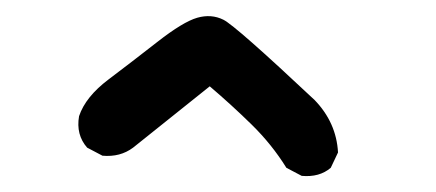

<svg xmlns="http://www.w3.org/2000/svg" viewBox="-20 -843 540 238"><path d="M354 -625 335 -635Q317 -664 292 -688.5Q267 -713 240 -736L145 -660Q129 -648 107 -650L88 -660Q74 -676 78 -699Q86 -723 114.5 -744.5Q143 -766 175 -791Q207 -816 224.5 -821Q242 -826 257 -818.5Q272 -811 370 -719Q397 -691 399 -654L390 -635Q376 -623 354 -625Z"/></svg>

Font: Kosefont JP
Style: Regular
Weight: 400
Designer: Nozomi Seto 瀬戸のぞみ
Version: Version 3.00;June 19, 2020